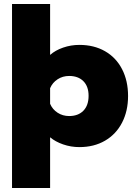

<svg xmlns="http://www.w3.org/2000/svg" viewBox="-20 -719 679 958"><path d="M40 -699H230V-445Q256 -468 295 -481.5Q334 -495 376 -495Q449 -495 504 -463.5Q559 -432 589 -374Q619 -316 619 -240Q619 -165 589 -107Q559 -49 504 -17Q449 15 376 15Q334 15 295 1.5Q256 -12 230 -34V219H40ZM422 -241Q422 -288 396 -314Q370 -340 325 -340Q293 -340 267.5 -323.5Q242 -307 230 -279V-201Q242 -173 267.5 -156.5Q293 -140 325 -140Q370 -140 396 -166.5Q422 -193 422 -241Z"/></svg>

Font: Readiness ExtraBold
Style: Regular
Weight: 800
Designer: Katatrad Team
Foundry: CadsonDemak
Version: Version 1.00;January 16, 2020;FontCreator 12.0.0.2550 64-bit